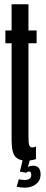

<svg xmlns="http://www.w3.org/2000/svg" viewBox="-20 -742 216 894"><path d="M100.5 6Q125 6 147.5 -1V-60Q140.5 -55.5 130 -55.5Q121 -55.5 116.8 -64.2Q112.5 -73 112.5 -107.5V-540.5H150.5V-600H112.5V-722H34V-600H5V-540.5H34V-91Q34 -32 51 -13Q68 6 100.5 6ZM94.5 132Q109 132 122.8 128Q136.5 124 147 116Q157.5 108 163.2 96.5Q169 85 169 70.5Q169 49 159.8 39.2Q150.5 29.5 134 29.5Q121 29.5 114 34.2Q107 39 102.5 45L103 62.5Q105.5 59 108.5 57.8Q111.5 56.5 114.5 56.5Q119.5 56.5 122.5 60Q125.5 63.5 125.5 72Q125.5 84 117.8 90Q110 96 94 96Q87 96 79.5 94.8Q72 93.5 67.5 92.5L57.5 127.5Q64.5 129 75 130.5Q85.5 132 94.5 132ZM103 62.5 120 -0.5H86.5L72.5 57Z"/></svg>

Font: Anybody UltraCondensed
Style: Regular
Weight: 400
Width: 1
Version: Version 1.113;gftools[0.9.25]